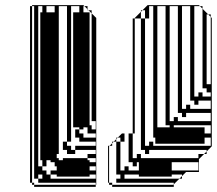

<svg xmlns="http://www.w3.org/2000/svg" viewBox="-20 -720 847 748"><path d="M113 -664V-680H105V-664ZM337 -664V-668L325 -680H321V-684L309 -696H305V-672H329V-664ZM337 -648V-664H329V-648ZM801 -392V-654L791 -664H785V-392ZM337 -632V-648H329V-632ZM337 -616V-632H329V-616ZM337 -600V-616H329V-600ZM337 -584V-600H329V-584ZM337 -568V-584H329V-568ZM337 -552V-568H329V-552ZM337 -536V-552H329V-536ZM337 -520V-536H329V-520ZM337 -504V-520H329V-504ZM337 -488V-504H329V-488ZM337 -472V-488H329V-472ZM337 -456V-472H329V-456ZM337 -440V-456H329V-440ZM337 -424V-440H329V-424ZM337 -408V-424H329V-408ZM337 -392V-408H329V-392ZM337 -376V-392H329V-376ZM337 -360V-376H329V-360ZM337 -344V-360H329V-344ZM337 -328V-344H329V-328ZM337 -312V-328H329V-312ZM337 -296V-312H329V-296ZM337 -280V-296H329V-280ZM337 -264V-280H329V-264ZM337 -264H329V-248H337ZM353 -216V-248H329V-232H337V-216ZM777 -224V-216H801V-232H657V-224ZM801 -216H777V-200H801ZM417 -168H423L417 -162V-152H407L417 -162ZM209 -168V-120H201V-104H209V-96H225V-104H321V-96H329V-88H353V-104H321V-120H353V-136H273V-152H353V-168H289V-184H273V-216H289V-200H305V-184H353V-200H321V-224H305V-216H289V-224H265V-672H289V-696H257V-168H241V-152H257V-136H273V-120H241V-136H225V-168ZM353 -56V-72H329V-56ZM145 -72V-56H161V-40H177V-24H353V-40H329V-32H201V-40H177V-56H201V-72H193V-88H177V-96H161V-72H145V-96H137V-672H145V-696H129V-72ZM449 -120H433V-168H423L433 -178V-184H439L433 -178V-168H449V-184H439L455 -200H497V-648H505V-200H497V-104H513V-120H529V-104H753V-120H775L755 -100V-50H705L689 -34V-24H679L689 -34V-40H649V-32H521V-40H465V-24H679L657 -2V8H417V0H405V-8H401V-152H407L405 -150V-8H417V0H655L657 -2V-8H433V-24H449V-40H433V-56H465V-72H481V-56H521V-88H513V-72H497V-88H481V-200H465V-168H449ZM113 -648V-664H105V-648ZM193 -696H161V-672H193ZM113 -632V-648H105V-632ZM641 -600H625V-648H641ZM737 -600H721V-648H737ZM113 -616V-632H105V-616ZM113 -600V-616H105V-600ZM113 -584V-600H105V-584ZM113 -568V-584H105V-568ZM545 -552H529V-600H545ZM641 -552H625V-600H641ZM737 -552H721V-600H737ZM113 -552V-568H105V-552ZM113 -536V-552H105V-536ZM737 -504H721V-552H737ZM545 -504H529V-552H545ZM113 -520V-536H105V-520ZM641 -504H625V-552H641ZM113 -504V-520H105V-504ZM113 -488V-504H105V-488ZM113 -472V-488H105V-472ZM737 -456H721V-504H737ZM545 -456H529V-504H545ZM641 -456H625V-504H641ZM113 -456V-472H105V-456ZM113 -440V-456H105V-440ZM641 -408H625V-456H641ZM545 -408H529V-456H545ZM113 -424V-440H105V-424ZM737 -408H721V-456H737ZM113 -408V-424H105V-408ZM113 -392V-408H105V-392ZM113 -376V-392H105V-376ZM641 -360H625V-408H641ZM545 -360H529V-408H545ZM737 -360H721V-408H737ZM113 -360V-376H105V-360ZM113 -344V-360H105V-344ZM545 -312H529V-360H545ZM113 -328V-344H105V-328ZM641 -312H625V-360H641ZM113 -312V-328H105V-312ZM113 -296V-312H105V-296ZM113 -280V-296H105V-280ZM545 -264H529V-312H545ZM641 -264H625V-312H641ZM737 -360V-344H753V-360H769V-344H801V-360H785V-376H769V-686L759 -696H737V-648H721V-696H689V-296H705V-312H721V-296H801V-328H753V-312H737V-328H721V-360ZM113 -264V-280H105V-264ZM113 -248V-264H105V-248ZM545 -216H529V-264H545ZM113 -232V-248H105V-232ZM113 -216V-232H105V-216ZM113 -200V-216H105V-200ZM641 -264V-248H657V-264H673V-248H801V-280H705V-264H689V-280H673V-696H641V-648H625V-696H593V-224H641V-232H625V-264ZM113 -184V-200H105V-184ZM545 -168H529V-216H545ZM113 -168V-184H105V-168ZM209 -168H241V-696H209ZM113 -152V-168H105V-152ZM545 -152V-168H529V-152ZM113 -136V-152H105V-136ZM113 -120V-136H105V-120ZM113 -104V-120H105V-104ZM113 -88V-104H105V-88ZM561 -168H577V-152H801V-184H777V-160H585V-184H577V-696H561V-648H545V-600H529V-648H505V-650L529 -674V-680H535L529 -674V-648H545V-680H535L555 -700H755L759 -696H769V-686L791 -664H801V-654L805 -650V-150L785 -130V-120H775L785 -130V-136H561V-120H545V-136H529V-152H561ZM449 -72H433V-120H449ZM113 -72V-88H105V-72ZM113 -56V-72H105V-56ZM449 -56V-72H433V-56ZM113 -40V-56H105V-40ZM753 -56V-88H649V-56ZM113 -40H105V-24H113ZM129 -40V-24H145V-40ZM105 0V-8H97V-696H105V-680H113V-696H105V-700H305L309 -696H321V-684L325 -680H337V-668L355 -650V0H353V-8H129V-24H105V-8H113V0H353V8H113V0Z"/></svg>

Font: Rubik Broken Fax
Style: Regular
Weight: 400
Designer: Hubert and Fischer, NaN
Foundry: Hubert and Fischer, NaN
Version: Version 2.201